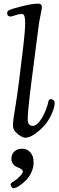

<svg xmlns="http://www.w3.org/2000/svg" viewBox="-20 -735 324 1046"><path d="M84 -295.4 103 -450.7Q111.3 -518.6 114.7 -559.8Q118.2 -601.1 116.7 -623Q115.2 -645 110.8 -652.1Q106.4 -659.2 97.2 -659.2Q85 -659.2 64.5 -652.1Q43.9 -645 37.1 -645Q19 -645 19 -663.6Q19 -672.4 26.1 -677.5Q33.2 -682.6 51.8 -688Q146.5 -715.3 186 -715.3Q208 -715.3 208 -697.3Q208 -684.1 200.9 -652.8Q193.8 -621.6 189 -582L152.8 -301.8Q130.9 -130.4 130.9 -85Q130.9 -49.3 159.2 -49.3Q178.7 -49.3 200.7 -80.3Q222.7 -111.3 238.3 -160.6Q240.2 -166.5 241.9 -174.8Q243.7 -183.1 244.6 -186.3Q245.6 -189.5 248.5 -192.1Q251.5 -194.8 256.8 -194.8Q265.6 -194.8 271.7 -189.2Q277.8 -183.6 277.8 -176.3Q277.8 -140.6 249.8 -90.8Q221.7 -41 168.9 -4.4Q141.1 15.1 118.2 15.1Q95.7 15.1 64 -16.6Q50.8 -29.8 50.8 -52.7Q50.8 -70.8 54.4 -94.7Q58.1 -118.7 66.9 -173.6Q75.7 -228.5 84 -295.4ZM37.6 270.5Q37.6 262.7 57.6 251Q70.3 243.7 87.4 226.3Q104.5 209 104.5 198.7Q104.5 191.9 94.7 185.8Q85 179.7 73.2 175.3Q61.5 170.9 51.8 159.2Q42 147.5 42 129.9Q42 105 58.3 90.1Q74.7 75.2 100.6 75.2Q127.4 75.2 145.3 95Q163.1 114.7 163.1 151.4Q163.1 179.2 149.7 206.3Q136.2 233.4 117.9 251Q99.6 268.6 81.5 279.5Q63.5 290.5 52.7 290.5Q48.3 290.5 43 283.2Q37.6 275.9 37.6 270.5Z"/></svg>

Font: Cooper*
Style: Italic
Weight: 400
Italic angle: -7°
Designer: Owen Earl
Foundry: indestructible type*
Version: Version 0.001